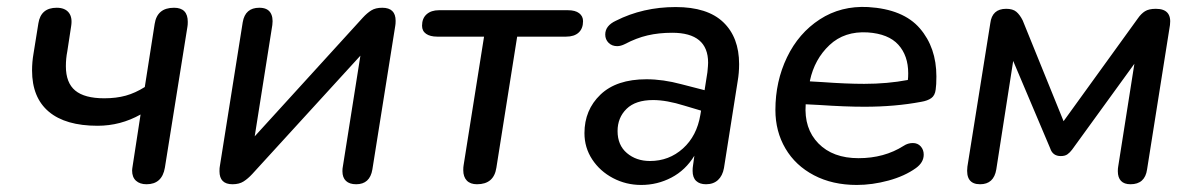

<svg xmlns="http://www.w3.org/2000/svg" viewBox="-20 -516 3387 545"><path d="M355 -32Q355 -36 357 -48L379 -191Q322 -159 257 -159Q166 -159 118.5 -199Q71 -239 71 -316Q71 -340 75 -363L89 -450Q96 -494 141 -494Q164 -494 175 -480.5Q186 -467 182 -442L171 -370Q167 -350 167 -328Q167 -281 193.5 -259Q220 -237 276 -237Q310 -237 337 -244.5Q364 -252 391 -269L419 -448Q426 -494 474 -494Q513 -494 513 -454Q513 -445 512 -440L448 -40Q440 7 396 7Q377 7 366 -3Q355 -13 355 -32Z M603 -30Q603 -40 604 -44L669 -453Q676 -494 716 -494Q738 -494 747 -481Q756 -468 753 -445L703 -129L1010 -466Q1022 -479 1034 -486.5Q1046 -494 1065 -494Q1103 -494 1103 -457Q1103 -448 1102 -443L1037 -35Q1030 7 991 7Q972 7 962 -2.5Q952 -12 952 -30Q952 -38 953 -42L1003 -358L696 -22Q684 -9 671.5 -1Q659 7 640 7Q603 7 603 -30Z M1295 -33Q1295 -42 1296 -47L1354 -412H1221Q1201 -412 1189.5 -420Q1178 -428 1178 -443Q1178 -464 1191 -475.5Q1204 -487 1226 -487H1592Q1613 -487 1624 -478.5Q1635 -470 1635 -456Q1635 -435 1622.5 -423.5Q1610 -412 1587 -412H1448L1389 -40Q1382 7 1334 7Q1315 7 1305 -3.5Q1295 -14 1295 -33Z M1639 -138Q1639 -204 1684.5 -247.5Q1730 -291 1815 -291Q1862 -291 1914 -277L1980 -260L1988 -311Q1990 -331 1990 -338Q1990 -423 1888 -423Q1850 -423 1818 -415.5Q1786 -408 1754 -391Q1742 -385 1732 -385Q1717 -385 1707.5 -394.5Q1698 -404 1698 -418Q1698 -443 1728 -457Q1805 -496 1898 -496Q1988 -496 2033 -453Q2078 -410 2078 -334Q2078 -309 2074 -286L2035 -39Q2031 -17 2018 -5Q2005 7 1984 7Q1966 7 1956 -2.5Q1946 -12 1946 -31Q1946 -40 1947 -45L1951 -74Q1926 -33 1886 -12Q1846 9 1800 9Q1757 9 1720 -10.5Q1683 -30 1661 -63.5Q1639 -97 1639 -138ZM1825 -59Q1879 -59 1918.5 -94.5Q1958 -130 1968 -190L1970 -202L1923 -216Q1872 -232 1834 -232Q1784 -232 1758.5 -207Q1733 -182 1733 -144Q1733 -104 1759.5 -81.5Q1786 -59 1825 -59Z M2181 -204Q2181 -285 2214 -353.5Q2247 -422 2307 -461Q2367 -500 2444 -496Q2544 -490 2591 -435.5Q2638 -381 2638 -299Q2638 -275 2636 -262Q2634 -245 2623.5 -237.5Q2613 -230 2595 -227Q2521 -213 2434 -213Q2379 -213 2306 -218L2267 -220Q2262 -151 2303 -109Q2344 -67 2417 -67Q2490 -67 2545 -102Q2557 -110 2571 -110Q2585 -110 2593.5 -100.5Q2602 -91 2602 -77Q2602 -55 2580 -39Q2548 -16 2502 -3.5Q2456 9 2412 9Q2343 9 2290.5 -18.5Q2238 -46 2209.5 -94.5Q2181 -143 2181 -204ZM2314 -283Q2382 -278 2433 -278Q2499 -278 2557 -289Q2558 -296 2558 -308Q2558 -358 2530 -389Q2502 -420 2443 -424Q2377 -428 2334.5 -388Q2292 -348 2279 -287V-285Z M2726 -43 2791 -450Q2796 -491 2836 -491Q2855 -491 2865 -482.5Q2875 -474 2883 -458L2999 -172L3210 -464Q3219 -477 3230 -484Q3241 -491 3261 -491Q3307 -491 3301 -445L3236 -35Q3230 7 3189 7Q3171 7 3162 -2.5Q3153 -12 3153 -30Q3153 -38 3154 -43L3200 -335L3023 -91Q3017 -83 3010 -78Q3003 -73 2991 -73Q2968 -73 2961 -95L2856 -343L2808 -35Q2801 7 2762 7Q2720 7 2726 -43Z"/></svg>

Font: SN Pro
Style: Italic
Weight: 400
Italic angle: -9°
Designer: Tobias Whetton
Foundry: Supernotes
Version: Version 1.003